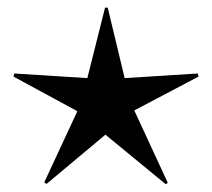

<svg xmlns="http://www.w3.org/2000/svg" viewBox="-20 -478 551 499"><path d="M411 1 416 -3 329 -191 496 -279 494 -287 304 -275 260 -458H253L207 -275L17 -287L15 -279L181 -189L95 -4L101 0L254 -128Z"/></svg>

Font: Noto Sans Arabic ExtCond Light
Style: Regular
Weight: 300
Width: 2
Designer: Monotype Design Team, Nadine Chahine, Nizar Qandah and Khaled Hosny
Foundry: Monotype Imaging Inc.
Version: Version 2.012